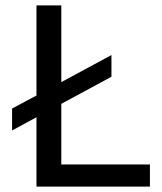

<svg xmlns="http://www.w3.org/2000/svg" viewBox="-20 -695 603 715"><path d="M115.8 0V-258.3L25 -209.2V-290.8L115.8 -339.2V-675H208.3V-389.2L395 -490V-409.2L208.3 -308.3V-82.5H538.3V0Z"/></svg>

Font: Funnel Sans
Style: Regular
Weight: 400
Designer: NORD ID, Kristian Moeller
Foundry: Dicotype
Version: Version 1.000